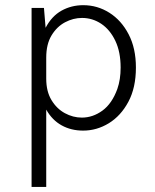

<svg xmlns="http://www.w3.org/2000/svg" viewBox="-20 -506 612 760"><path d="M163 234H105V-474.5H154L160.5 -396Q184.5 -442 223.5 -463.8Q262.5 -485.5 309.5 -485.5Q365.5 -485.5 413 -455.5Q460.5 -425.5 489.2 -370.2Q518 -315 518 -238.5Q518 -159 488.2 -103.2Q458.5 -47.5 410.8 -18.2Q363 11 309 11Q261.5 11 224 -9.8Q186.5 -30.5 163 -72ZM304 -40.5Q347.5 -40.5 385.5 -68.2Q423.5 -96 444.5 -154Q457.5 -191 457.5 -238.5Q457.5 -300.5 436.5 -344.5Q415.5 -388.5 380.8 -411.8Q346 -435 304.5 -435Q270 -435 237.5 -417.8Q205 -400.5 184 -365.8Q163 -331 163 -278V-194.5Q163 -144 183.8 -109.8Q204.5 -75.5 236.8 -58Q269 -40.5 304 -40.5Z"/></svg>

Font: Betina Sans Light
Style: Regular
Weight: 300
Designer: Jonathan Pinhorn (font) & Cristiano Sobral (main changes)
Version: Version 2.001;October 6, 2020;FontCreator 13.0.0.2681 64-bit